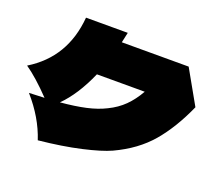

<svg xmlns="http://www.w3.org/2000/svg" viewBox="-150 -945 1277 1128"><g transform="rotate(20 488.5 -381.0)"><path d="M871 -704 990 -493Q925 -347 841.5 -249Q758 -151 622 -88Q563 -61 448.5 -35Q334 -9 186 6Q144 -122 42 -238Q106 -240 138 -242Q48 -336 -23 -385Q185 -512 206 -768H467Q463 -746 453 -704ZM679 -477H380Q316 -331 232 -248Q323 -256 390.5 -271Q458 -286 509 -312Q565 -339 605.5 -379Q646 -419 679 -477Z"/></g></svg>

Font: Mantou Sans
Style: Regular
Weight: 400
Designer: Mant0u / artakana
Foundry: Mant0u / artakana
Version: Version 1.001;October 22, 2023;FontCreator 14.0.0.2901 64-bi